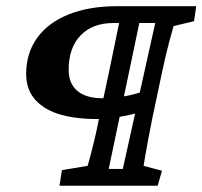

<svg xmlns="http://www.w3.org/2000/svg" viewBox="-20 -593 646 613"><path d="M483.4 0H169.9L177.7 -49.8L259.8 -63.5Q262.7 -73.2 268.1 -93.3Q273.4 -113.3 280.8 -143.6Q288.1 -173.8 295.9 -212.9L328.1 -363.3Q335.9 -402.3 342.8 -434.6Q349.6 -466.8 354 -488.8Q358.4 -510.7 360.4 -519.5H341.8Q275.4 -519.5 237.3 -480Q199.2 -440.4 199.2 -370.1Q199.2 -326.2 227.1 -302.7Q254.9 -279.3 307.6 -279.3Q338.9 -279.3 372.6 -284.7Q406.2 -290 449.2 -304.7L433.6 -236.3Q402.3 -227.5 377 -222.7Q351.6 -217.8 330.6 -215.3Q309.6 -212.9 291 -212.9Q177.7 -212.9 120.6 -250.5Q63.5 -288.1 63.5 -356.4Q63.5 -423.8 99.1 -472.7Q134.8 -521.5 200.2 -547.4Q265.6 -573.2 353.5 -573.2H606.4L599.6 -525.4L534.2 -509.8Q530.3 -497.1 520 -458.5Q509.8 -419.9 497.1 -361.3L465.8 -212.9Q459 -177.7 453.1 -147.5Q447.3 -117.2 443.8 -96.2Q440.4 -75.2 438.5 -63.5L497.1 -47.9ZM424.8 -519.5 327.1 -53.7H372.1L475.6 -519.5Z"/></svg>

Font: Crimson Pro
Style: Bold Italic
Weight: 700
Italic angle: -12°
Designer: Jacques Le Bailly
Foundry: Baron von Fonthausen
Version: Version 1.003